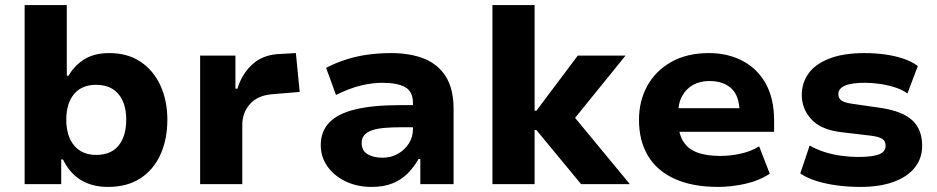

<svg xmlns="http://www.w3.org/2000/svg" viewBox="-20 -725 3691 756"><path d="M405 11Q344 11 299.5 -15.5Q255 -42 228 -97H221V0H77V-705H243V-427H250Q273 -467 312 -491.5Q351 -516 410 -516Q483 -516 534 -481.5Q585 -447 612 -387.5Q639 -328 639 -254Q639 -177 612 -117Q585 -57 533 -23Q481 11 405 11ZM359 -115Q417 -115 447 -152Q477 -189 477 -254Q477 -318 446.5 -354.5Q416 -391 358 -391Q302 -391 271.5 -354.5Q241 -318 241 -254Q241 -189 272 -152Q303 -115 359 -115Z M768 0V-506H907V-376H915Q932 -433 972.5 -470.5Q1013 -508 1074 -512L1145 -516L1160 -363L1051 -354Q994 -349 964 -315Q934 -281 934 -233V0Z M1443 11Q1386 11 1340.5 -11Q1295 -33 1269 -70Q1243 -107 1243 -154Q1243 -207 1276 -242Q1309 -277 1378 -294Q1447 -311 1554 -311H1627V-224H1565Q1525 -224 1495 -221.5Q1465 -219 1445 -212Q1425 -205 1414.5 -193Q1404 -181 1404 -162Q1404 -132 1427 -118Q1450 -104 1487 -104Q1519 -104 1546 -119Q1573 -134 1589.5 -159.5Q1606 -185 1606 -217V-319Q1606 -365 1575 -382Q1544 -399 1485 -399Q1445 -399 1400 -388Q1355 -377 1303 -351L1264 -458Q1303 -478 1344 -491Q1385 -504 1429 -510Q1473 -516 1520 -516Q1595 -516 1650 -494Q1705 -472 1735.5 -423.5Q1766 -375 1766 -296V0H1635V-99H1628Q1610 -67 1585 -42Q1560 -17 1525.5 -3Q1491 11 1443 11Z M1919 0V-705H2085V-289H2092L2255 -506H2443L2221 -232L2227 -282L2460 0H2268L2092 -213H2085V0Z M2808 11Q2705 11 2635 -21.5Q2565 -54 2530.5 -113Q2496 -172 2496 -253Q2496 -327 2528.5 -386.5Q2561 -446 2623 -481Q2685 -516 2772 -516Q2846 -516 2904.5 -485Q2963 -454 2995.5 -395Q3028 -336 3028 -251V-206H2627V-299H2903L2892 -282Q2892 -346 2860.5 -376Q2829 -406 2773 -406Q2737 -406 2709.5 -391Q2682 -376 2666 -347Q2650 -318 2650 -274V-256Q2650 -204 2668 -172Q2686 -140 2723 -125.5Q2760 -111 2816 -111Q2855 -111 2896.5 -120Q2938 -129 2969 -149L3011 -41Q2968 -13 2913.5 -1Q2859 11 2808 11Z M3368 11Q3320 11 3275.5 5Q3231 -1 3194.5 -12.5Q3158 -24 3131 -42L3168 -152Q3196 -136 3228 -126Q3260 -116 3294 -111.5Q3328 -107 3358 -107Q3414 -107 3440.5 -117Q3467 -127 3467 -151Q3467 -170 3453.5 -178.5Q3440 -187 3407 -191L3289 -205Q3211 -215 3174 -256Q3137 -297 3137 -351Q3137 -398 3163 -435Q3189 -472 3244.5 -494Q3300 -516 3385 -516Q3426 -516 3465.5 -510.5Q3505 -505 3538.5 -493.5Q3572 -482 3594 -465L3553 -357Q3532 -372 3504 -381Q3476 -390 3445.5 -394.5Q3415 -399 3386 -399Q3332 -399 3306.5 -387.5Q3281 -376 3281 -355Q3281 -337 3294.5 -328.5Q3308 -320 3338 -316L3449 -300Q3534 -287 3572.5 -251Q3611 -215 3611 -151Q3611 -101 3581.5 -64.5Q3552 -28 3497.5 -8.5Q3443 11 3368 11Z"/></svg>

Font: Nunito Sans 6pt ExtraBold
Style: Regular
Weight: 800
Version: Version 3.101;gftools[0.9.27]